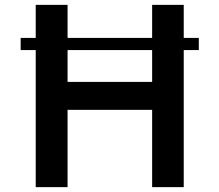

<svg xmlns="http://www.w3.org/2000/svg" viewBox="-20 -770 903 790"><path d="M798 -564H736V0H606V-318H258V0H127V-564H65V-614H127V-750H258V-614H606V-750H736V-614H798ZM606 -564H258V-433H606Z"/></svg>

Font: Oakes Grotesk
Style: Bold
Weight: 600
Designer: Samuel Oakes
Foundry: Samuel Oakes
Version: Version 1.000;PS 001.000;hotconv 1.0.88;makeotf.lib2.5.64775